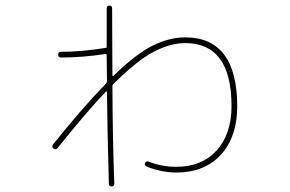

<svg xmlns="http://www.w3.org/2000/svg" viewBox="-20 -628 1040 688"><path d="M185.5 -96.7Q179.7 -89.8 171.9 -95.7Q164.1 -101.6 169.9 -110.4Q277.3 -244.1 359.4 -328.1Q363.3 -332 363.3 -337.9Q363.3 -351.6 362.8 -382.8Q362.3 -414.1 362.3 -430.7Q362.3 -434.6 357.4 -434.6Q276.4 -421.9 197.3 -421.9Q188.5 -421.9 188.5 -432.1Q188.5 -442.4 198.2 -442.4Q270.5 -442.4 357.4 -456.1Q362.3 -456.1 362.3 -460V-598.6Q362.3 -607.4 372.1 -607.9Q381.8 -608.4 381.8 -596.7Q381.8 -547.9 382.3 -468.3Q382.8 -388.7 382.8 -357.4Q382.8 -356.4 384.3 -356Q385.7 -355.5 386.7 -356.4Q466.8 -434.6 526.9 -464.4Q586.9 -494.1 643.6 -494.1Q829.1 -494.1 830.1 -248Q830.1 -137.7 771.5 -73.7Q712.9 -9.8 612.3 -9.8Q558.6 -9.8 505.9 -31.2Q496.1 -35.2 500 -43.9Q503.9 -52.7 512.7 -48.8Q559.6 -30.3 612.3 -30.3Q703.1 -30.3 756.3 -88.9Q809.6 -147.5 809.6 -248Q809.6 -473.6 643.6 -473.6Q589.8 -473.6 529.8 -441.9Q469.7 -410.2 385.7 -326.2Q382.8 -323.2 382.8 -319.3Q383.8 -119.1 389.6 30.3Q389.6 40 379.9 40Q370.1 40 370.1 30.3Q364.3 -174.8 363.3 -298.8Q363.3 -299.8 361.8 -300.3Q360.4 -300.8 359.4 -299.8Q293.9 -231.4 185.5 -96.7Z"/></svg>

Font: Rounded-X Mgen+ 2m thin
Style: Regular
Weight: 100
Designer: [Source Han Sans]
Ryoko NISHIZUKA  (kana & ideographs); Paul D. Hunt (Latin, Greek & Cyrillic); Wenlong ZHANG  (bopomofo
Version: Version 1.059.20150602